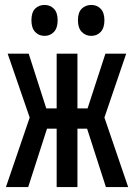

<svg xmlns="http://www.w3.org/2000/svg" viewBox="-20 -756 540 776"><path d="M4 0 100 -281 11 -539H96L167 -318H209V-539H293V-318H334L406 -539H490L402 -281L498 0H408L332 -236H293V0H209V-236H170L94 0ZM349 -611Q326 -611 310.5 -627Q295 -643 295 -674Q295 -706 310.5 -721Q326 -736 349 -736Q372 -736 387 -720.5Q402 -705 402 -674Q402 -643 387 -627Q372 -611 349 -611ZM160 -611Q137 -611 122 -627Q107 -643 107 -674Q107 -706 122 -721Q137 -736 160 -736Q183 -736 198 -720.5Q213 -705 213 -674Q213 -643 198 -627Q183 -611 160 -611Z"/></svg>

Font: Noto Sans Mono ExtraCondensed Medium
Style: Regular
Weight: 500
Width: 2
Designer: Monotype Design Team
Foundry: Monotype Imaging Inc.
Version: Version 2.014